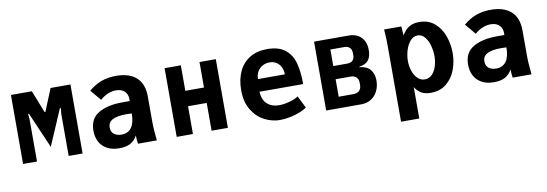

<svg xmlns="http://www.w3.org/2000/svg" viewBox="-56 -942 4313 1514"><g transform="rotate(-10 2100.0 -185.0)"><path d="M63 -552.5H230.5L301 -373.5H307.5L380.5 -552.5H539.5V0H428V-339L433 -382H425L301.5 -95L177.5 -382H170.5L174.5 -339V0H63Z M654.5 -161.5Q654.5 -258 727.2 -300.2Q800 -342.5 914.5 -342.5H977V-362Q977 -383 967 -402Q957 -421 936 -432.8Q915 -444.5 884 -444.5Q851.5 -444.5 818.5 -430.8Q785.5 -417 757 -391L685 -477Q733.5 -518 786.5 -537.5Q839.5 -557 904.5 -557Q1011 -557 1067.5 -505.2Q1124 -453.5 1124 -353V-159.5Q1124 -121.5 1126.5 -85Q1129 -48.5 1134 0H983Q978 -32.5 977.5 -67Q957.5 -28.5 923 -9.2Q888.5 10 833.5 10Q774 10 733.8 -12.8Q693.5 -35.5 674 -74.2Q654.5 -113 654.5 -161.5ZM976 -243.5Q957.5 -245 934 -245Q859.5 -245 822.5 -225.5Q785.5 -206 785.5 -165Q785.5 -128 809 -110.5Q832.5 -93 868 -93Q921 -93 948.5 -131.2Q976 -169.5 976 -243.5Z M1293 -550H1423V-346H1572.5V-550H1703V0H1572.5V-222.5H1423V0H1293Z M1857.5 -273.5Q1857.5 -359.5 1887.5 -423.5Q1917.5 -487.5 1975.2 -522.8Q2033 -558 2114 -558Q2205.5 -558 2257 -517.8Q2308.5 -477.5 2328 -407.8Q2347.5 -338 2347.5 -237H1997Q2001.5 -171 2037.8 -138.2Q2074 -105.5 2132 -105.5Q2160.5 -105.5 2192.2 -112Q2224 -118.5 2249.5 -128.8Q2275 -139 2287.5 -148.5L2335.5 -51.5Q2316 -36 2280.8 -21.8Q2245.5 -7.5 2202.5 1.5Q2159.5 10.5 2118.5 10.5Q2056.5 10.5 1996.5 -20Q1936.5 -50.5 1897 -114.5Q1857.5 -178.5 1857.5 -273.5ZM2115.5 -451.5Q2085 -451.5 2059.2 -437.5Q2033.5 -423.5 2018.5 -397.8Q2003.5 -372 2003.5 -337.5H2218.5Q2218.5 -370.5 2205.5 -396.5Q2192.5 -422.5 2169 -437Q2145.5 -451.5 2115.5 -451.5Z M2490 -551.5H2768.5Q2810 -551.5 2840.5 -534.5Q2871 -517.5 2887.2 -486Q2903.5 -454.5 2903.5 -411.5Q2903.5 -359 2880.5 -330.2Q2857.5 -301.5 2807.5 -295V-291Q2865 -286 2893.2 -252.2Q2921.5 -218.5 2921.5 -165Q2921.5 -119 2903.2 -81.2Q2885 -43.5 2851 -21.8Q2817 0 2771.5 0H2490ZM2788 -151.5V-170Q2788 -198.5 2771.5 -214.2Q2755 -230 2727.5 -230H2606V-90H2723.5Q2754 -90 2771 -106.5Q2788 -123 2788 -151.5ZM2776 -392V-410.5Q2776 -437 2760.8 -452.5Q2745.5 -468 2719.5 -468H2606V-335.5H2719.5Q2745.5 -335.5 2760.8 -350.5Q2776 -365.5 2776 -392Z M3052 -527.5 3050.5 -550H3188.5L3194 -477.5Q3219.5 -522 3253 -541Q3286.5 -560 3332 -560Q3407 -560 3456.2 -517Q3505.5 -474 3528.2 -408.2Q3551 -342.5 3551 -273Q3551 -206.5 3528 -142.8Q3505 -79 3454.5 -36.5Q3404 6 3326 6Q3284.5 6 3254.2 -10.2Q3224 -26.5 3202 -61.5V189.5H3056V-432.5Q3056 -473.5 3052 -527.5ZM3405.5 -274.5Q3405.5 -316 3394 -358.5Q3382.5 -401 3359 -429.5Q3335.5 -458 3302 -458Q3268.5 -458 3243.5 -429.8Q3218.5 -401.5 3205.2 -358.2Q3192 -315 3192 -272.5Q3192 -231.5 3204.5 -193.2Q3217 -155 3241.5 -130.8Q3266 -106.5 3300 -106.5Q3333.5 -106.5 3357.5 -131Q3381.5 -155.5 3393.5 -194Q3405.5 -232.5 3405.5 -274.5Z M3654.5 -161.5Q3654.5 -258 3727.2 -300.2Q3800 -342.5 3914.5 -342.5H3977V-362Q3977 -383 3967 -402Q3957 -421 3936 -432.8Q3915 -444.5 3884 -444.5Q3851.5 -444.5 3818.5 -430.8Q3785.5 -417 3757 -391L3685 -477Q3733.5 -518 3786.5 -537.5Q3839.5 -557 3904.5 -557Q4011 -557 4067.5 -505.2Q4124 -453.5 4124 -353V-159.5Q4124 -121.5 4126.5 -85Q4129 -48.5 4134 0H3983Q3978 -32.5 3977.5 -67Q3957.5 -28.5 3923 -9.2Q3888.5 10 3833.5 10Q3774 10 3733.8 -12.8Q3693.5 -35.5 3674 -74.2Q3654.5 -113 3654.5 -161.5ZM3976 -243.5Q3957.5 -245 3934 -245Q3859.5 -245 3822.5 -225.5Q3785.5 -206 3785.5 -165Q3785.5 -128 3809 -110.5Q3832.5 -93 3868 -93Q3921 -93 3948.5 -131.2Q3976 -169.5 3976 -243.5Z"/></g></svg>

Font: JuliaMono ExtraBold
Style: Regular
Weight: 800
Monospace: yes
Designer: cormullion
Foundry: corm
Version: Version 0.055; ttfautohint (v1.8.4)